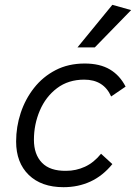

<svg xmlns="http://www.w3.org/2000/svg" viewBox="-20 -770 565 798"><path d="M244 8Q152 8 99.5 -43Q47 -94 47 -182Q47 -243 66 -300.5Q85 -358 121.5 -404.5Q158 -451 211 -478.5Q264 -506 332 -506Q395 -506 436.5 -481.5Q478 -457 502 -410L442 -369Q411 -439 330 -439Q264 -439 217 -403.5Q170 -368 145.5 -310.5Q121 -253 121 -189Q121 -128 154.5 -93.5Q188 -59 255 -60Q296 -60 333 -77Q370 -94 400 -131L447 -88Q407 -39 356 -15.5Q305 8 244 8ZM302 -573 447 -750 525 -728 374 -573Z"/></svg>

Font: Livvic
Style: Italic
Weight: 400
Italic angle: -10°
Designer: Jacques Le Bailly, Baron von Fonthausen
Version: Version 1.001; ttfautohint (v1.8.2)